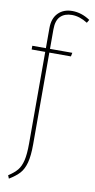

<svg xmlns="http://www.w3.org/2000/svg" viewBox="-102 -779 501 1016"><g transform="rotate(10 148.5 -271.0)"><path d="M119 -624V-519H239L235 -499H119V-6Q119 56 109 93Q99 130 79.5 151.5Q60 173 24 195L17 178Q48 158 64.5 138Q81 118 89 84.5Q97 51 97 -7V-499H24V-519H97V-627Q97 -679 125.5 -708Q154 -737 201 -737Q251 -737 297 -706L287 -689Q244 -716 203 -716Q164 -716 141.5 -694Q119 -672 119 -624Z"/></g></svg>

Font: Fira Sans Extra Condensed Thin
Style: Regular
Weight: 250
Width: 1
Designer: Carrois Corporate & Edenspiekermann AG
Foundry: Carrois Corporate GbR & Edenspiekermann AG
Version: Version 4.203